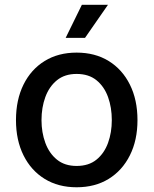

<svg xmlns="http://www.w3.org/2000/svg" viewBox="-20 -773 643 804"><path d="M300.8 11.2Q224.1 11.2 167 -23.9Q109.9 -59.1 78.4 -122.6Q46.9 -186 46.9 -270Q46.9 -355 78.4 -418.7Q109.9 -482.4 167 -517.6Q224.1 -552.7 300.8 -552.7Q377.9 -552.7 435.1 -517.6Q492.2 -482.4 523.9 -418.7Q555.7 -355 555.7 -270Q555.7 -186 523.9 -122.6Q492.2 -59.1 435.1 -23.9Q377.9 11.2 300.8 11.2ZM300.8 -78.1Q351.6 -78.1 384 -104.5Q416.5 -130.9 432.4 -174.6Q448.2 -218.3 448.2 -270Q448.2 -322.8 432.4 -366.7Q416.5 -410.6 384 -437Q351.6 -463.4 300.8 -463.4Q251 -463.4 218.5 -437Q186 -410.6 169.9 -366.7Q153.8 -322.8 153.8 -270Q153.8 -218.3 169.9 -174.6Q186 -130.9 218.5 -104.5Q251 -78.1 300.8 -78.1ZM254.9 -614.3 322.8 -752.9H432.1L335.9 -614.3Z"/></svg>

Font: Inter V
Style: Weight 500 Optical size 14.0
Weight: 500
Designer: Rasmus Andersson
Foundry: rsms
Version: Version 4.000;git-4fc901f